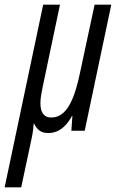

<svg xmlns="http://www.w3.org/2000/svg" viewBox="-71 -555 497 815"><path d="M-51.3 240.2 112.3 -535.2H183.6L111.3 -191.4Q106.4 -168.9 103.5 -150.4Q100.6 -131.8 100.6 -116.2Q100.6 -86.9 112.1 -71.5Q123.5 -56.2 146 -56.2Q175.3 -56.2 197.5 -75.7Q219.7 -95.2 237.1 -136.7Q254.4 -178.2 268.1 -243.7L330.6 -535.2H401.4L288.6 0H231.9L236.3 -62.5H234.4Q220.7 -37.6 204.8 -21.5Q189 -5.4 171.1 2.2Q153.3 9.8 133.3 9.8Q110.8 9.8 96.4 -1Q82 -11.7 73.7 -30.3H71.8Q71.3 -19 70.1 -8.1Q68.8 2.9 66.9 13.7Q64.9 24.4 62.5 36.1L19 240.2Z"/></svg>

Font: Open Sans Condensed
Style: Italic
Weight: 400
Width: 3
Italic angle: -12°
Designer: Monotype Design Team
Foundry: Monotype Imaging Inc.
Version: Version 3.000